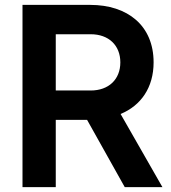

<svg xmlns="http://www.w3.org/2000/svg" viewBox="-20 -765 701 785"><path d="M72 0H208V-275H336L490 0H644L473 -299C556 -333 608 -407 608 -510C608 -661 501 -745 349 -745H72ZM208 -395V-625H351C424 -625 472 -580 472 -510C472 -440 424 -395 351 -395Z"/></svg>

Font: Mluvka
Style: Bold
Weight: 700
Designer: Modified by Jiří Krblich, Original typeface by Gumpita Rahayu
Foundry: Gumpita Rahayu & Jiří Krblich
Version: Version 2.000;Glyphs 3.1.1 (3134)